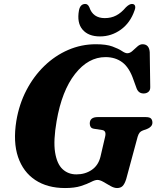

<svg xmlns="http://www.w3.org/2000/svg" viewBox="-20 -937 790 970"><path d="M464 -713.5Q517 -713.5 547.8 -702.2Q578.5 -691 595.5 -679.5Q612.5 -668 623 -668Q636.5 -668 649 -679.5Q661.5 -691 674.2 -702.2Q687 -713.5 700 -713.5Q733.5 -713.5 736.5 -673.5L739 -499.5Q740 -482.5 731.2 -474.2Q722.5 -466 710 -465Q681.5 -462.5 670.5 -489.5L654.5 -533.5Q633.5 -595.5 598.2 -622Q563 -648.5 513 -648.5Q426 -648.5 359.2 -563.5Q292.5 -478.5 266 -325Q249 -227 258.2 -168Q267.5 -109 296 -82.5Q324.5 -56 366 -56Q410 -56 443.2 -78.5Q476.5 -101 487.5 -145L511 -246Q518.5 -276.5 496.5 -280L454.5 -286.5Q442.5 -288.5 438 -295.8Q433.5 -303 433.5 -313Q433.5 -345.5 474 -345.5H715.5Q736.5 -345.5 743.2 -337.8Q750 -330 750 -317.5Q750 -306 742 -297.8Q734 -289.5 723 -285.5L702 -278Q691 -274 685.2 -266.8Q679.5 -259.5 675.5 -246.5L617.5 -32Q609.5 -7 599.2 3Q589 13 571.5 13Q556.5 13 538.5 2.8Q520.5 -7.5 502.8 -17.8Q485 -28 472 -28Q460 -28 440.2 -17.8Q420.5 -7.5 388.8 2.8Q357 13 308.5 13Q219.5 13 158.2 -27.5Q97 -68 71.2 -143.8Q45.5 -219.5 62.5 -326Q76.5 -410 113.2 -480.8Q150 -551.5 204 -603.8Q258 -656 324.5 -684.8Q391 -713.5 464 -713.5ZM509.5 -845.5Q541.5 -845.5 567 -858.8Q592.5 -872 616 -900Q633.5 -917 646.5 -917Q658.5 -917 662 -908Q665.5 -899 660 -885Q638.5 -822 590.8 -787.5Q543 -753 485 -753Q426.5 -753 397 -787.5Q367.5 -822 379 -885Q385.5 -917 411 -917Q424 -917 431.5 -900Q449.5 -845.5 509.5 -845.5Z"/></svg>

Font: Fraunces 9pt S000
Style: Bold Italic
Weight: 700
Italic angle: -16°
Version: Version 1.000; ttfautohint (v1.8.3)